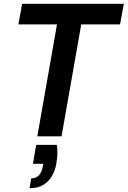

<svg xmlns="http://www.w3.org/2000/svg" viewBox="-20 -720 674 1014"><path d="M177 0 281 -591H77L97 -700H634L614 -591H409L305 0ZM136 274 145 222Q170 222 185 206.5Q200 191 206 160L209 145H154L171 45H280Q282 55 282.5 65.5Q283 76 283 86Q283 117 276.5 150Q270 183 253.5 211Q237 239 208.5 256.5Q180 274 136 274Z"/></svg>

Font: Rethink Sans
Style: Bold Italic
Weight: 700
Italic angle: -10°
Designer: The Rethink Sans project authors (Hans Thiessen). DM Sans designed by Colophon Foundry.
Foundry: Rethink Communications LLC
Version: Version 1.001